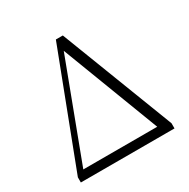

<svg xmlns="http://www.w3.org/2000/svg" viewBox="-164 -879 1010 1028"><g transform="rotate(-30 341.0 -365.0)"><path d="M47 0V-32L314 -730H357L626 -32V0H571L312 -678H329L325 -669L73 0ZM63 0 66 -54H603V0Z"/></g></svg>

Font: Noto Serif JP ExtraLight
Style: Regular
Weight: 200
Designer: Ryoko NISHIZUKA  (kana & ideographs); Frank Grießhammer (Latin, Greek & Cyrillic); Wenlong ZHANG  (bopomofo); Sandoll Co
Foundry: Adobe
Version: Version 2.002-H1;hotconv 1.1.0;makeotfexe 2.6.0